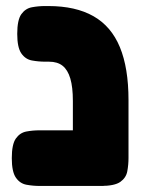

<svg xmlns="http://www.w3.org/2000/svg" viewBox="-20 -606 472 635"><path d="M313 9Q269 9 249.5 -3.5Q230 -16 225.5 -36Q221 -56 221 -77V-272Q221 -318 212.5 -346.5Q204 -375 187 -388.5Q170 -402 142 -402H130Q107 -402 85.5 -406Q64 -410 50.5 -429.5Q37 -449 37 -494Q37 -540 50.5 -559Q64 -578 85.5 -582Q107 -586 129 -586H140Q230 -586 289 -552.5Q348 -519 376.5 -450Q405 -381 405 -275V-84Q405 -61 401 -39.5Q397 -18 378 -4.5Q359 9 313 9ZM112 9Q89 9 67.5 5Q46 1 32.5 -18.5Q19 -38 19 -83Q19 -129 32.5 -148Q46 -167 67 -171Q88 -175 111 -175H324L323 9Z"/></svg>

Font: Fredoka Light
Style: Regular
Weight: 300
Designer: Ben Nathan
Foundry: Milena B. Brandão, Ben Nathan
Version: Version 2.001